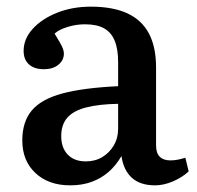

<svg xmlns="http://www.w3.org/2000/svg" viewBox="-20 -543 591 577"><path d="M191 14Q126 14 86.5 -23Q47 -60 47 -121Q47 -177 75.5 -211Q104 -245 167 -262Q230 -279 335 -284V-356Q335 -396 324.5 -421Q314 -446 292.5 -458Q271 -470 235 -470Q209 -470 183 -462Q157 -454 144 -442Q154 -426 160.5 -414.5Q167 -403 169.5 -395.5Q172 -388 172 -382Q172 -362 155.5 -348.5Q139 -335 112 -335Q83 -335 67 -349.5Q51 -364 51 -390Q51 -426 78 -456Q105 -486 151 -504.5Q197 -523 253 -523Q319 -523 362.5 -503Q406 -483 427.5 -442.5Q449 -402 449 -340V-106Q449 -83 460 -72Q471 -61 492 -61Q503 -61 513.5 -63Q524 -65 537 -69L547 -28Q528 -10 500 2Q472 14 446 14Q401 14 376 -9Q351 -32 345 -74Q328 -45 306 -26Q284 -7 255.5 3.5Q227 14 191 14ZM238 -58Q266 -58 287.5 -71Q309 -84 322 -106Q335 -128 335 -156V-231Q277 -230 238.5 -220Q200 -210 182 -189Q164 -168 164 -134Q164 -99 183.5 -78.5Q203 -58 238 -58Z"/></svg>

Font: Literata 18pt Medium
Style: Regular
Weight: 500
Designer: Latin by Veronika Burian and Jose Scaglione. Greek by Irene Vlachou. Cyrillic by Vera Evstafieva.
Foundry: TypeTogether
Version: Version 3.103;gftools[0.9.29]